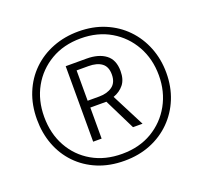

<svg xmlns="http://www.w3.org/2000/svg" viewBox="-126 -869 1082 1023"><g transform="rotate(-20 415.0 -357.0)"><path d="M414 9Q330 9 262.5 -19Q195 -47 147 -97Q99 -147 74 -213.5Q49 -280 49 -357Q49 -439 76.5 -506.5Q104 -574 154 -622.5Q204 -671 271 -697Q338 -723 416 -723Q498 -723 565 -695Q632 -667 680.5 -617Q729 -567 755.5 -500Q782 -433 782 -356Q782 -277 755 -210.5Q728 -144 678.5 -94.5Q629 -45 562 -18Q495 9 414 9ZM414 -30Q512 -30 585 -73.5Q658 -117 699 -191Q740 -265 740 -357Q740 -450 698.5 -524Q657 -598 584 -641Q511 -684 415 -684Q318 -684 245 -641Q172 -598 131 -524.5Q90 -451 90 -357Q90 -262 131 -188Q172 -114 245 -72Q318 -30 414 -30ZM290 -144V-572H408Q476 -572 516 -542Q556 -512 556 -448Q556 -400 533.5 -372Q511 -344 474 -331L570 -144H516L429 -320H338V-144ZM403 -359Q448 -359 477 -380Q506 -401 506 -447Q506 -491 479 -511Q452 -531 404 -531H337V-359Z"/></g></svg>

Font: Noto Sans Lao UI ExtCond Light
Style: Regular
Weight: 300
Width: 2
Designer: Monotype Design Team
Foundry: Monotype Imaging Inc.
Version: Version 2.000; ttfautohint (v1.8.4.7-5d5b)